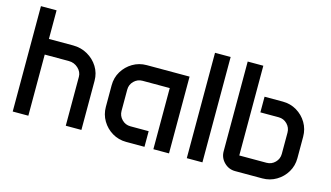

<svg xmlns="http://www.w3.org/2000/svg" viewBox="-81 -958 2106 1222"><g transform="rotate(15 972.0 -347.0)"><path d="M58.6 -694.3H161.6V-505.9H320.8Q373.5 -505.9 416.7 -481.2Q460 -456.5 485.6 -415.3Q511.2 -374 511.2 -323.7V0H408.2V-322.3Q408.2 -354.5 382.1 -378.7Q356 -402.8 320.8 -402.8H161.6V0H58.6Z M623.5 -324.2Q623.5 -374.5 648.2 -415.5Q672.9 -456.5 714.4 -481.2Q755.9 -505.9 806.2 -505.9H1088.4V0H985.4V-402.8H806.2Q773.4 -402.8 750 -379.6Q726.6 -356.4 726.6 -323.2V-183.6Q726.6 -150.4 750 -126.7Q773.4 -103 806.2 -103H926.8V0H806.2Q755.9 0 714.4 -24.7Q672.9 -49.3 648.2 -90.8Q623.5 -132.3 623.5 -182.6Z M1205.6 -694.3H1308.6V0H1205.6Z M1420.9 -694.3H1523.9V-103H1703.1Q1736.3 -103 1759.5 -126.5Q1782.7 -149.9 1782.7 -182.6V-322.3Q1782.7 -355.5 1759.5 -379.2Q1736.3 -402.8 1703.1 -402.8H1582.5V-505.9H1703.1Q1753.4 -505.9 1794.9 -481.2Q1836.4 -456.5 1861.1 -415Q1885.7 -373.5 1885.7 -323.2V-181.6Q1885.7 -131.8 1861.1 -90.6Q1836.4 -49.3 1794.9 -24.7Q1753.4 0 1703.1 0H1523.9Q1481.4 0 1451.2 -30.3Q1420.9 -60.5 1420.9 -103Z"/></g></svg>

Font: Anta
Style: Regular
Weight: 400
Designer: Sergej Lebedev
Foundry: Sergej Lebedev
Version: Version 1.000; ttfautohint (v1.8.4.7-5d5b)